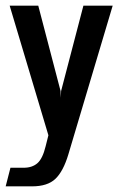

<svg xmlns="http://www.w3.org/2000/svg" viewBox="-36 -490 423 680"><path d="M-15.9 170 1 104.1H48.2Q77.9 104.1 96.4 88.1Q115 72 125.7 27.7L135.4 -10.9L-1.8 -470H99.5L178.5 -167.7L179.5 -142.5H179.4L180.4 -167.7L259.4 -470H363.1L206.2 56.5Q188.2 116.7 160.2 143.4Q132.3 170 77.6 170Z"/></svg>

Font: Smooch Sans Thin
Style: Regular
Weight: 100
Designer: Robert E. Leuschke
Foundry: Robert E. Leuschke
Version: Version 1.010